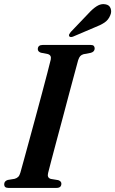

<svg xmlns="http://www.w3.org/2000/svg" viewBox="-26 -920 564 940"><path d="M209.5 -73Q203.5 -49.5 223 -44L259.5 -38Q274.5 -32.5 274.5 -21Q274.5 0 250.5 0H15Q-5.5 0 -5.5 -17.5Q-5.5 -33.5 12 -39L45.5 -44.5Q56.5 -47.5 63.2 -54.2Q70 -61 74 -75.5Q80 -96.5 91.5 -138.8Q103 -181 118 -235.8Q133 -290.5 149 -349.8Q165 -409 179.8 -464.2Q194.5 -519.5 205.8 -562.8Q217 -606 222.5 -628.5Q227 -650 207.5 -655.5L174 -662Q159 -667.5 159 -679.5Q159.5 -700 183.5 -700H417.5Q429 -700 433.2 -695.2Q437.5 -690.5 437.5 -683Q437.5 -667 419 -661.5L382.5 -654.5Q372.5 -651.5 366.8 -645.2Q361 -639 356.5 -625Q350.5 -603 338.8 -559.5Q327 -516 312.2 -460.5Q297.5 -405 281.8 -345.8Q266 -286.5 251.2 -231.8Q236.5 -177 225.5 -135Q214.5 -93 209.5 -73ZM405 -852Q427.5 -877 448.2 -890Q469 -903 489.5 -899Q509.5 -896 515.5 -879.2Q521.5 -862.5 514 -845.5Q505 -822.5 485.5 -809.5Q466 -796.5 439 -786.5L331 -740.5Q325.5 -738.5 320 -738.8Q314.5 -739 312.5 -743.5Q310.5 -748 313.2 -753Q316 -758 320.5 -763.5Z"/></svg>

Font: Fraunces 144pt Soft SemiBold
Style: Italic
Weight: 600
Italic angle: -16°
Version: Version 1.000;[b76b70a41]